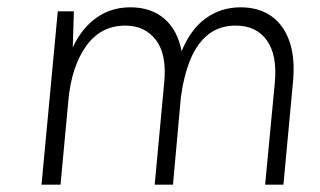

<svg xmlns="http://www.w3.org/2000/svg" viewBox="-20 -505 874 525"><path d="M93.5 0 138 -474H182Q181.5 -449.5 180.5 -424.8Q179.5 -400 179 -375.5Q203.5 -428 243.8 -456.5Q284 -485 336.5 -485Q393 -485 429.2 -454Q465.5 -423 476.5 -365Q501.5 -425.5 543 -455.2Q584.5 -485 638 -485Q687.5 -485 721.8 -461Q756 -437 771.8 -391Q787.5 -345 781 -279.5L755 0H705L731.5 -279.5Q738.5 -354 709.8 -394.5Q681 -435 624.5 -435Q580 -435 549.2 -410.5Q518.5 -386 500.5 -342Q482.5 -298 474.5 -238.5L453 0H403L429 -279.5Q436.5 -356.5 406.2 -395.8Q376 -435 322.5 -435Q255.5 -435 215.5 -379Q175.5 -323 167 -231L145.5 0Z"/></svg>

Font: Karla Light
Style: Italic
Weight: 300
Italic angle: -8°
Designer: Jonathan Pinhorn
Version: Version 2.004;gftools[0.9.33]